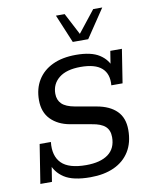

<svg xmlns="http://www.w3.org/2000/svg" viewBox="-89 -866 740 942"><g transform="rotate(-10 281.0 -395.0)"><path d="M285.4 10.4Q198.6 10.4 155.2 -17.9Q111.8 -46.1 97.7 -94L108.1 -86.1L94.5 0H36.7L67.3 -193.7H123.3Q115.8 -124.9 152 -88.4Q188.2 -51.9 274.6 -51.9Q345.8 -51.9 384.5 -80.4Q423.2 -108.9 423.2 -165.2Q423.2 -200 402.3 -218.8Q381.3 -237.6 336.4 -244.6L230.6 -263.3Q171.7 -273.9 136.5 -309.7Q101.3 -345.5 101.3 -405.9Q101.3 -462.9 127.1 -505.1Q153 -547.4 201.4 -570.4Q249.7 -593.4 317.9 -593.4Q393.9 -593.4 434.5 -567.2Q475.1 -541 487.8 -497.8H474.4L488 -583.4H545.8L519.6 -416H463.6Q468.7 -472.3 435.8 -501.7Q402.9 -531.1 330.3 -531.1Q260.1 -531.1 222.9 -501.4Q185.7 -471.7 185.7 -422.8Q185.7 -391.5 205.4 -372.1Q225 -352.8 269.9 -344.8L375.6 -326.1Q438.8 -314.9 473.2 -280.8Q507.7 -246.7 507.7 -186.4Q507.7 -123 480.3 -79Q453 -35.1 403.1 -12.3Q353.2 10.4 285.4 10.4ZM314.3 -658.5 255.3 -799.8H298.8L355.4 -691.4L441 -799.8H486.1L391.2 -658.5Z"/></g></svg>

Font: Rokkitt SemiBold
Style: Italic
Weight: 600
Italic angle: -9°
Designer: Vernon Adams
Foundry: Vernon Adams
Version: Version 3.103